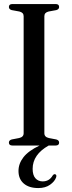

<svg xmlns="http://www.w3.org/2000/svg" viewBox="-20 -720 354 950"><path d="M199.5 -60.5Q199.5 -42 222 -37L258.5 -30Q272.5 -26 272.5 -14.5Q272.5 0 255.5 0H221Q141.5 44.5 141.5 115.5Q141.5 146.5 155.2 162Q169 177.5 191 177.5Q224 177.5 240.5 148.5Q246.5 140.5 252.5 142Q262 144.5 257.5 158Q250.5 178 227.5 194.2Q204.5 210.5 169.5 210.5Q123.5 210.5 97.5 188Q71.5 165.5 71.5 126Q71.5 89.5 96.2 57.8Q121 26 176 0H41.5Q24 0 24 -14.5Q24 -26 38 -30L74.5 -37Q97 -42 97 -60.5V-640Q97 -658 76 -663L38 -670Q24 -674 24 -685.5Q24 -700 41.5 -700H255.5Q272.5 -700 272.5 -685.5Q272.5 -674 258.5 -670L220.5 -663Q199.5 -658 199.5 -640Z"/></svg>

Font: Fraunces 144pt S050
Style: Regular
Weight: 400
Version: Version 1.000; ttfautohint (v1.8.3)